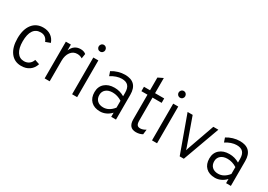

<svg xmlns="http://www.w3.org/2000/svg" viewBox="7 -1512 3233 2313"><g transform="rotate(30 1623.0 -355.0)"><path d="M260.5 12Q166 12 112 -59.2Q58 -130.5 58 -255Q58 -380.5 113.2 -451.8Q168.5 -523 265.5 -523Q327 -523 370.8 -493.2Q414.5 -463.5 434.5 -408L368 -383.5Q340.5 -457 266.5 -457Q200 -457 165.2 -405.5Q130.5 -354 130.5 -255Q130.5 -160 165 -107.2Q199.5 -54.5 262 -54.5Q302.5 -54.5 332.2 -76.5Q362 -98.5 373.5 -136.5L439.5 -114.5Q421.5 -54.5 374.5 -21.2Q327.5 12 260.5 12Z M583 0V-511H653V-430Q692 -523 784 -523Q830 -523 859 -498.5L848.5 -432Q818 -452.5 777.5 -452.5Q721.5 -452.5 687.2 -406.5Q653 -360.5 653 -286.5V0Z M999.5 -613.5Q980.5 -613.5 967.2 -627Q954 -640.5 954 -659.5Q954 -679 967.2 -693Q980.5 -707 999.5 -707Q1019.5 -707 1032.8 -693Q1046 -679 1046 -659.5Q1046 -640.5 1032.8 -627Q1019.5 -613.5 999.5 -613.5ZM965 0V-511H1035V0Z M1358 12Q1277 12 1231 -33.2Q1185 -78.5 1185 -158Q1185 -234.5 1235.5 -279.5Q1286 -324.5 1371 -324.5Q1445 -324.5 1509 -286.5V-335.5Q1509 -400 1480.8 -430.8Q1452.5 -461.5 1393 -461.5Q1357 -461.5 1317.5 -448.2Q1278 -435 1242.5 -411L1222 -470Q1262 -495.5 1309.2 -509.2Q1356.5 -523 1401.5 -523Q1575.5 -523 1575.5 -345.5V0H1509V-58Q1478.5 -24.5 1439 -6.2Q1399.5 12 1358 12ZM1367 -49.5Q1447 -49.5 1509 -128V-223.5Q1446.5 -263 1379 -263Q1321 -263 1287 -234.2Q1253 -205.5 1253 -157.5Q1253 -107.5 1283.5 -78.5Q1314 -49.5 1367 -49.5Z M1857 12Q1754 12 1754 -108V-449.5H1669.5V-511H1754V-688L1824 -722V-511H1951V-449.5H1824V-129Q1824 -89 1837 -71.2Q1850 -53.5 1880 -53.5Q1916 -53.5 1955.5 -79.5L1947.5 -10.5Q1908 12 1857 12Z M2111 -613.5Q2092 -613.5 2078.8 -627Q2065.5 -640.5 2065.5 -659.5Q2065.5 -679 2078.8 -693Q2092 -707 2111 -707Q2131 -707 2144.2 -693Q2157.5 -679 2157.5 -659.5Q2157.5 -640.5 2144.2 -627Q2131 -613.5 2111 -613.5ZM2076.5 0V-511H2146.5V0Z M2461.5 0 2276.5 -511H2347L2477 -146.5Q2481 -135 2484.5 -124.8Q2488 -114.5 2491.5 -102Q2495 -114.5 2498.2 -124.8Q2501.5 -135 2505.5 -146.5L2634.5 -511H2704.5L2519 0Z M2956 12Q2875 12 2829 -33.2Q2783 -78.5 2783 -158Q2783 -234.5 2833.5 -279.5Q2884 -324.5 2969 -324.5Q3043 -324.5 3107 -286.5V-335.5Q3107 -400 3078.8 -430.8Q3050.5 -461.5 2991 -461.5Q2955 -461.5 2915.5 -448.2Q2876 -435 2840.5 -411L2820 -470Q2860 -495.5 2907.2 -509.2Q2954.5 -523 2999.5 -523Q3173.5 -523 3173.5 -345.5V0H3107V-58Q3076.5 -24.5 3037 -6.2Q2997.5 12 2956 12ZM2965 -49.5Q3045 -49.5 3107 -128V-223.5Q3044.5 -263 2977 -263Q2919 -263 2885 -234.2Q2851 -205.5 2851 -157.5Q2851 -107.5 2881.5 -78.5Q2912 -49.5 2965 -49.5Z"/></g></svg>

Font: Overpass Light
Style: Regular
Weight: 300
Designer: Delve Withrington, Dave Bailey, Thomas Jockin
Foundry: Delve Fonts LLC
Version: Version 4.000; ttfautohint (v1.8.3)